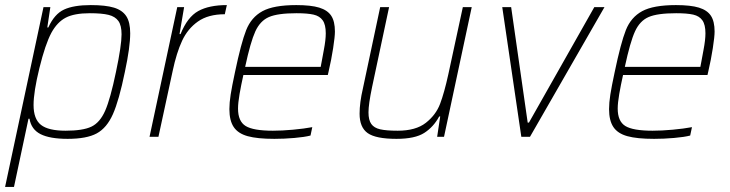

<svg xmlns="http://www.w3.org/2000/svg" viewBox="-27 -538 2870 755"><path d="M144 -510H171L159 -430H163Q187 -483 225 -500.5Q263 -518 330 -518Q388 -518 421 -508Q454 -498 469.5 -474.5Q485 -451 485 -407Q485 -353 464 -255Q441 -143 417 -89Q393 -35 353.5 -13.5Q314 8 239 8Q169 8 132.5 -10.5Q96 -29 89 -71H85L28 197H-7ZM429 -255Q451 -359 451 -403Q451 -438 438.5 -455.5Q426 -473 400 -479.5Q374 -486 326 -486Q265 -486 231.5 -468.5Q198 -451 175 -409Q151 -364 128 -270.5Q105 -177 105 -125Q105 -70 134 -47Q163 -24 231 -24Q299 -24 332.5 -40Q366 -56 386.5 -102.5Q407 -149 429 -255Z M670 -510H697L679 -404H683Q710 -471 752.5 -494.5Q795 -518 865 -518L857 -482Q792 -482 751.5 -453.5Q711 -425 689 -377.5Q667 -330 652 -259L596 0H561Z M875 -109Q875 -134 880 -166Q885 -198 897 -254Q921 -369 941 -419.5Q961 -470 1005 -494Q1049 -518 1138 -518Q1196 -518 1228.5 -508Q1261 -498 1275.5 -476Q1290 -454 1290 -414Q1290 -394 1283 -348.5Q1276 -303 1265 -256L1262 -243H930Q921 -203 915 -168Q909 -133 909 -111Q909 -61 939 -42.5Q969 -24 1046 -24Q1082 -24 1125.5 -28Q1169 -32 1201 -38L1194 -5Q1171 1 1130.5 4.5Q1090 8 1052 8Q985 8 947 -2.5Q909 -13 892 -38.5Q875 -64 875 -109ZM1234 -275 1238 -296Q1239 -303 1246.5 -342Q1254 -381 1254 -407Q1254 -441 1242 -458Q1230 -475 1206 -480.5Q1182 -486 1139 -486Q1065 -486 1030.5 -471Q996 -456 977 -414.5Q958 -373 937 -275Z M1387 -91Q1387 -134 1400 -190L1468 -510H1503L1436 -195Q1422 -128 1422 -96Q1422 -66 1433 -50.5Q1444 -35 1468 -29.5Q1492 -24 1537 -24Q1608 -24 1647.5 -55Q1687 -86 1703.5 -129.5Q1720 -173 1736 -246L1793 -510H1828L1719 0H1692L1704 -80H1700Q1678 -39 1641.5 -15.5Q1605 8 1532 8Q1451 8 1419 -14.5Q1387 -37 1387 -91Z M2023 0 1948 -510H1983L2048 -56H2053L2310 -510H2350L2057 0Z M2368 -109Q2368 -134 2373 -166Q2378 -198 2390 -254Q2414 -369 2434 -419.5Q2454 -470 2498 -494Q2542 -518 2631 -518Q2689 -518 2721.5 -508Q2754 -498 2768.5 -476Q2783 -454 2783 -414Q2783 -394 2776 -348.5Q2769 -303 2758 -256L2755 -243H2423Q2414 -203 2408 -168Q2402 -133 2402 -111Q2402 -61 2432 -42.5Q2462 -24 2539 -24Q2575 -24 2618.5 -28Q2662 -32 2694 -38L2687 -5Q2664 1 2623.5 4.5Q2583 8 2545 8Q2478 8 2440 -2.5Q2402 -13 2385 -38.5Q2368 -64 2368 -109ZM2727 -275 2731 -296Q2732 -303 2739.5 -342Q2747 -381 2747 -407Q2747 -441 2735 -458Q2723 -475 2699 -480.5Q2675 -486 2632 -486Q2558 -486 2523.5 -471Q2489 -456 2470 -414.5Q2451 -373 2430 -275Z"/></svg>

Font: Saira Semi Condensed Thin
Style: Italic
Weight: 100
Width: 4
Italic angle: -12°
Designer: Hector Gatti with collaboration of the Omnibus-Type team
Foundry: Omnibus-Type
Version: Version 1.001; ttfautohint (v1.8)